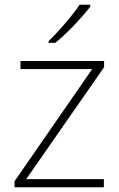

<svg xmlns="http://www.w3.org/2000/svg" viewBox="-20 -786 499 806"><path d="M359 -758V-766H314C286 -723 225 -653 184 -613V-606H212C264 -648 326 -715 359 -758ZM416 0V-34H90L417 -504V-530H66V-496H367L41 -25V0Z"/></svg>

Font: Noto Sans Arabic ExtLt
Style: Regular
Weight: 200
Designer: Monotype Design Team, Nadine Chahine, Nizar Qandah and Khaled Hosny
Foundry: Monotype Imaging Inc.
Version: Version 2.012